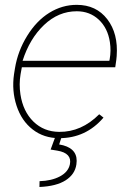

<svg xmlns="http://www.w3.org/2000/svg" viewBox="-20 -558 534 789"><path d="M223.6 9.8Q160.2 9.8 114.3 -25.9Q68.4 -61.5 48.1 -123.3Q27.8 -185.1 37.6 -252.9L41.5 -277.3Q53.2 -348.6 91.6 -410.6Q129.9 -472.7 182.6 -505.4Q235.4 -538.1 295.4 -538.1Q375.5 -538.1 420.9 -479Q466.3 -419.9 459.5 -327.6L458 -312.5L453.6 -281.7H69.8L64.5 -252.9Q57.6 -211.9 64 -169.9Q74.7 -100.1 117.4 -58.3Q160.2 -16.6 223.1 -16.1Q314.5 -15.1 387.7 -88.4L405.3 -74.7Q333 9.8 223.6 9.8ZM295.4 -511.7Q220.2 -511.7 160.9 -455.3Q101.6 -398.9 72.8 -308.1H429.2L430.7 -314.5Q437 -349.6 431.6 -384.8Q422.9 -442.4 386 -477.1Q349.1 -511.7 295.4 -511.7ZM235.4 -2 223.1 35.6 239.7 39.1Q303.2 56.6 293.9 117.7Q288.1 158.2 249.8 182.9Q211.4 207.5 142.1 210.4L142.6 186.5Q191.9 185.1 226.1 167Q260.3 148.9 267.1 117.7Q276.9 71.3 215.3 61L188 56.6L209.5 -2Z"/></svg>

Font: Roboto Thin
Style: Italic
Weight: 250
Italic angle: -12°
Designer: Google
Version: Version 2.134; 2016